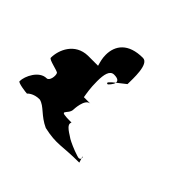

<svg xmlns="http://www.w3.org/2000/svg" viewBox="-144 -854 977 977"><g transform="rotate(45 344.0 -365.5)"><path d="M16 -144C16 -134 79 -126 87 -126C87 -126 109 -152 155 -151C195 -141 217 -98 279 -70C379 -48 397 -66 524 -66L517 -88C515 -82 508 -77 493 -83C457 -94 421 -111 407 -119C394 -130 336 -156 352 -182C240 -182 312 -196 312 -236C312 -236 314 -316 351 -318H305C301 -343 295 -372 295 -423C295 -472 303 -508 333 -508C363 -508 370 -497 368 -485C391 -503 415 -522 415 -522C415 -560 422 -672 376 -672C271 -672 231 -616 231 -549C231 -522 237 -504 243 -482H171C79 -480 44 -398 44 -341C44 -328 116 -317 121 -308C129 -292 122 -252 103 -252C51 -252 16 -182 16 -144ZM345 -450C345 -450 366 -469 368 -485C345 -467 326 -450 345 -450ZM513 -100 517 -88C519 -93 516 -100 513 -100Z"/></g></svg>

Font: Ampere
Style: SCSuExt
Weight: 400
Version: Version 1